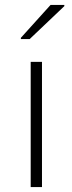

<svg xmlns="http://www.w3.org/2000/svg" viewBox="-20 -762 295 782"><path d="M105 0V-510H151V0ZM65 -603V-608L186 -742H242V-737L101 -603Z"/></svg>

Font: Saira SemiExpanded ExtraLight
Style: Regular
Weight: 250
Width: 6
Designer: Hector Gatti with collaboration of the Omnibus-Type team
Foundry: Omnibus-Type
Version: Version 1.101